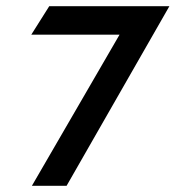

<svg xmlns="http://www.w3.org/2000/svg" viewBox="-20 -600 567 620"><path d="M366 -488 83 0H195L527 -580H139L81 -488Z"/></svg>

Font: Charger Pro
Style: BlkObl
Weight: 900
Designer: Jasper
Foundry: Cannot Into Space Fonts
Version: Version 1.09